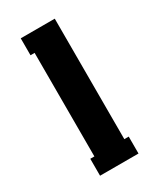

<svg xmlns="http://www.w3.org/2000/svg" viewBox="-118 -787 408 494"><g transform="rotate(-30 86.5 -540.0)"><path d="M144 -335.9H29.8V-386.2H42V-693.8H29.8V-744.1H130.9V-386.2H144Z"/></g></svg>

Font: Margherita Bold
Style: Regular
Weight: 700
Designer: James Puckett
Foundry: Dunwich Type Founders
Version: Version 1.008;hotconv 1.0.109;makeotfexe 2.5.65596